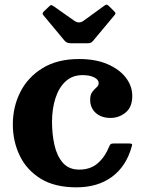

<svg xmlns="http://www.w3.org/2000/svg" viewBox="-20 -788 624 823"><path d="M256 -614.5 167 -721.5Q158 -730.5 168 -739L191 -761Q197.5 -767 200.5 -766.2Q203.5 -765.5 211 -760.5L298.5 -699Q318.5 -685 337.5 -698.5L428.5 -764.5Q435 -769 438.8 -767.8Q442.5 -766.5 448.5 -760.5L468 -741Q474.5 -735 475 -731.8Q475.5 -728.5 470 -722L379 -613Q374 -607 369.2 -604.8Q364.5 -602.5 353 -602.5H287Q274 -602.5 267.5 -605.5Q261 -608.5 256 -614.5ZM35 -255Q35 -330 67.2 -393.8Q99.5 -457.5 162.8 -496.2Q226 -535 319 -535Q390 -535 441 -513Q492 -491 519.5 -455Q547 -419 547 -376.5Q547 -329.5 518.8 -306Q490.5 -282.5 453.5 -282.5Q414.5 -282.5 390.5 -304Q366.5 -325.5 366.5 -360.5Q366.5 -382.5 375.8 -394.2Q385 -406 394 -413.8Q403 -421.5 403 -431.5Q403 -446.5 384 -456.2Q365 -466 334 -466Q290.5 -466 261.5 -439.5Q232.5 -413 217.8 -367.5Q203 -322 203 -265Q203 -213 213.5 -166.2Q224 -119.5 249.5 -90.2Q275 -61 319.5 -61Q367.5 -61 398.8 -88Q430 -115 449 -162Q451.5 -168 455 -170.5Q458.5 -173 468 -173H532.5Q543 -173 545.2 -170.8Q547.5 -168.5 545 -161Q521.5 -75.5 460.2 -30.2Q399 15 307.5 15Q214.5 15 154.2 -22.2Q94 -59.5 64.5 -121Q35 -182.5 35 -255Z"/></svg>

Font: Besley*
Style: Bold
Weight: 700
Designer: Owen Earl
Foundry: indestructible type*
Version: Version 2.000; ttfautohint (v1.8.3)